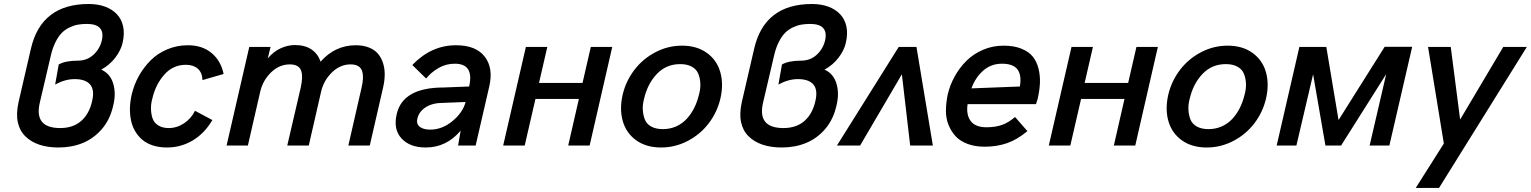

<svg xmlns="http://www.w3.org/2000/svg" viewBox="-20 -720 7575 950"><path d="M269.5 9.8Q216.8 9.8 175.3 -3.9Q133.8 -17.6 105.5 -45.4Q77.1 -73.2 68.1 -115.5Q59.1 -157.7 71.8 -214.8L132.8 -478.5Q183.6 -700.2 418.9 -700.2Q463.4 -700.2 498.8 -687.5Q534.2 -674.8 557.6 -650.4Q581.1 -626 589.1 -590.1Q597.2 -554.2 586.4 -507.3Q578.1 -471.2 550.5 -434.8Q522.9 -398.4 481 -375.5Q525.4 -356 540.3 -305.9Q555.2 -255.9 539.6 -195.3Q524.4 -128.4 484.1 -81.5Q443.8 -34.7 389.4 -12.5Q335 9.8 269.5 9.8ZM277.8 -86.4Q341.8 -86.4 381.8 -121.6Q421.9 -156.7 436 -220.7Q448.7 -274.9 426 -301.8Q403.3 -328.6 349.1 -328.6Q302.2 -328.6 252.9 -301.8L270.5 -400.9Q302.7 -419.9 366.7 -419.9Q411.1 -420.4 442.4 -449Q473.6 -477.5 483.9 -520Q502 -601.6 409.7 -601.6Q385.7 -601.6 366 -598.1Q346.2 -594.7 324.5 -584.5Q302.7 -574.2 286.1 -557.6Q269.5 -541 255.1 -512.7Q240.7 -484.4 231.9 -446.8L176.8 -211.4Q147.9 -86.4 277.8 -86.4Z M806.2 9.8Q768.1 9.8 736.8 -0.2Q705.6 -10.3 684.3 -28.3Q663.1 -46.4 648.7 -70.8Q634.3 -95.2 628.2 -124.8Q622.1 -154.3 623 -186.5Q624 -218.8 631.8 -252.9Q643.1 -300.8 666.7 -343.5Q690.4 -386.2 724.9 -420.9Q759.3 -455.6 807.4 -475.8Q855.5 -496.1 909.7 -496.1Q981 -496.1 1027.1 -457.5Q1073.2 -418.9 1086.4 -354L981.9 -323.7Q980.5 -360.8 958.7 -380.1Q937 -399.4 899.9 -399.4Q835.9 -399.4 793 -350.8Q750 -302.2 733.9 -232.9Q726.1 -205.6 727.1 -179.2Q728 -152.8 735.6 -132.3Q743.2 -111.8 763.7 -99.1Q784.2 -86.4 814.9 -86.4Q855.5 -86.4 890.9 -110.1Q926.3 -133.8 944.8 -171.9L1030.8 -126Q992.2 -60.1 933.6 -25.1Q875 9.8 806.2 9.8Z M1101.1 0 1213.4 -487.8H1318.8L1304.7 -430.7Q1332.5 -464.4 1367.9 -480.7Q1403.3 -497.1 1439.5 -497.1Q1489.3 -497.1 1521.5 -475.1Q1553.7 -453.1 1565.9 -414.6Q1637.7 -496.1 1740.7 -496.1Q1777.8 -496.1 1806.2 -484.6Q1834.5 -473.1 1850.8 -453.4Q1867.2 -433.6 1875.5 -407Q1883.8 -380.4 1883.5 -350.6Q1883.3 -320.8 1876 -289.1L1809.6 0H1703.6L1769 -286.1Q1774.9 -311.5 1775.9 -330.8Q1776.9 -350.1 1772.2 -366.7Q1767.6 -383.3 1753.2 -392.3Q1738.8 -401.4 1714.8 -401.4Q1663.1 -401.4 1622.3 -361.6Q1581.5 -321.8 1568.8 -266.6L1507.8 0H1401.4L1468.3 -288.1Q1473.6 -313.5 1474.6 -332.3Q1475.6 -351.1 1470.9 -367.4Q1466.3 -383.8 1452.1 -392.6Q1438 -401.4 1414.1 -401.4Q1361.8 -401.4 1321 -361.6Q1280.3 -321.8 1267.6 -266.6L1206.5 0Z M2086.4 9.8Q2008.3 9.8 1966.8 -34.9Q1925.3 -79.6 1942.9 -155.3Q1972.7 -287.1 2175.3 -287.1L2301.3 -292Q2326.7 -404.8 2230.5 -404.8Q2186.5 -404.8 2149.9 -383.5Q2113.3 -362.3 2088.4 -331.5L2020 -398.4Q2113.8 -496.1 2236.3 -496.1Q2335 -496.1 2378.4 -439.7Q2421.9 -383.3 2400.9 -292.5L2333.5 0H2246.6L2259.3 -73.7Q2189 9.8 2086.4 9.8ZM2108.4 -78.6Q2167.5 -78.6 2218.8 -120.8Q2270 -163.1 2283.7 -215.3L2170.4 -210.9Q2120.6 -210.9 2086.7 -189.5Q2052.7 -168 2044.9 -132.3Q2039.1 -106.9 2056.9 -92.8Q2074.7 -78.6 2108.4 -78.6Z M2469.7 0 2582 -487.8H2688L2647 -309.6H2862.3L2903.3 -487.8H3009.3L2897.5 0H2791.5L2844.2 -230.5H2629.4L2576.2 0Z M3251 9.8Q3177.7 9.8 3128.2 -25.6Q3078.6 -61 3061.5 -120.6Q3044.4 -180.2 3061 -252Q3076.7 -318.4 3118.2 -373.3Q3159.7 -428.2 3222.2 -461.2Q3284.7 -494.1 3354.5 -494.1Q3427.7 -494.1 3477.3 -458.5Q3526.9 -422.9 3543.9 -363.3Q3561 -303.7 3544.4 -231.9Q3528.8 -165.5 3487.3 -110.6Q3445.8 -55.7 3383.3 -22.9Q3320.8 9.8 3251 9.8ZM3259.8 -81.1Q3295.4 -81.1 3325.9 -94.7Q3356.4 -108.4 3378.4 -132.6Q3400.4 -156.7 3415.3 -186.8Q3430.2 -216.8 3438.5 -252Q3446.8 -282.2 3445.1 -309.3Q3443.4 -336.4 3434.1 -357.4Q3424.8 -378.4 3402.1 -390.6Q3379.4 -402.8 3345.7 -402.8Q3276.4 -402.8 3230.2 -354.2Q3184.1 -305.7 3167 -231.9Q3158.7 -202.1 3160.6 -174.8Q3162.6 -147.5 3171.6 -126.5Q3180.7 -105.5 3203.4 -93.3Q3226.1 -81.1 3259.8 -81.1Z M3848.1 9.8Q3795.4 9.8 3753.9 -3.9Q3712.4 -17.6 3684.1 -45.4Q3655.8 -73.2 3646.7 -115.5Q3637.7 -157.7 3650.4 -214.8L3711.4 -478.5Q3762.2 -700.2 3997.6 -700.2Q4042 -700.2 4077.4 -687.5Q4112.8 -674.8 4136.2 -650.4Q4159.7 -626 4167.7 -590.1Q4175.8 -554.2 4165 -507.3Q4156.7 -471.2 4129.2 -434.8Q4101.6 -398.4 4059.6 -375.5Q4104 -356 4118.9 -305.9Q4133.8 -255.9 4118.2 -195.3Q4103 -128.4 4062.7 -81.5Q4022.5 -34.7 3968 -12.5Q3913.6 9.8 3848.1 9.8ZM3856.4 -86.4Q3920.4 -86.4 3960.4 -121.6Q4000.5 -156.7 4014.6 -220.7Q4027.3 -274.9 4004.6 -301.8Q3981.9 -328.6 3927.7 -328.6Q3880.9 -328.6 3831.5 -301.8L3849.1 -400.9Q3881.3 -419.9 3945.3 -419.9Q3989.7 -420.4 4021 -449Q4052.2 -477.5 4062.5 -520Q4080.6 -601.6 3988.3 -601.6Q3964.4 -601.6 3944.6 -598.1Q3924.8 -594.7 3903.1 -584.5Q3881.3 -574.2 3864.7 -557.6Q3848.1 -541 3833.7 -512.7Q3819.3 -484.4 3810.5 -446.8L3755.4 -211.4Q3726.6 -86.4 3856.4 -86.4Z M4121.1 0 4426.8 -487.8H4514.6L4595.7 0H4483.4L4442.4 -352.5L4235.8 0Z M4852.1 5.9Q4804.7 5.9 4767.8 -7.8Q4731 -21.5 4708.7 -45.4Q4686.5 -69.3 4673.3 -101.8Q4660.2 -134.3 4660.4 -172.1Q4660.6 -210 4668.9 -251Q4679.7 -298.3 4703.4 -341.3Q4727.1 -384.3 4761.5 -418.7Q4795.9 -453.1 4843.8 -473.6Q4891.6 -494.1 4945.8 -494.1Q4997.1 -494.1 5033.7 -479.2Q5070.3 -464.4 5090.1 -439.9Q5109.9 -415.5 5118.4 -380.9Q5127 -346.2 5125.5 -309.6Q5124 -272.9 5114.3 -231L5106 -204.6H4767.6Q4759.8 -151.9 4783 -121.1Q4806.2 -90.3 4860.8 -90.3Q4904.8 -90.3 4937.5 -101.8Q4970.2 -113.3 5002.4 -141.1L5063.5 -71.3Q5013.7 -29.3 4962.9 -11.7Q4912.1 5.9 4852.1 5.9ZM4786.6 -282.7 5026.4 -292Q5035.6 -348.1 5014.4 -376.5Q4993.2 -404.8 4937.5 -404.8Q4883.8 -404.8 4844.7 -370.4Q4805.7 -335.9 4786.6 -282.7Z M5169.4 0 5281.7 -487.8H5387.7L5346.7 -309.6H5562L5603 -487.8H5709L5597.2 0H5491.2L5543.9 -230.5H5329.1L5275.9 0Z M5950.7 9.8Q5877.4 9.8 5827.9 -25.6Q5778.3 -61 5761.2 -120.6Q5744.1 -180.2 5760.7 -252Q5776.4 -318.4 5817.9 -373.3Q5859.4 -428.2 5921.9 -461.2Q5984.4 -494.1 6054.2 -494.1Q6127.4 -494.1 6177 -458.5Q6226.6 -422.9 6243.7 -363.3Q6260.7 -303.7 6244.1 -231.9Q6228.5 -165.5 6187 -110.6Q6145.5 -55.7 6083 -22.9Q6020.5 9.8 5950.7 9.8ZM5959.5 -81.1Q5995.1 -81.1 6025.6 -94.7Q6056.2 -108.4 6078.1 -132.6Q6100.1 -156.7 6115 -186.8Q6129.9 -216.8 6138.2 -252Q6146.5 -282.2 6144.8 -309.3Q6143.1 -336.4 6133.8 -357.4Q6124.5 -378.4 6101.8 -390.6Q6079.1 -402.8 6045.4 -402.8Q5976.1 -402.8 5929.9 -354.2Q5883.8 -305.7 5866.7 -231.9Q5858.4 -202.1 5860.4 -174.8Q5862.3 -147.5 5871.3 -126.5Q5880.4 -105.5 5903.1 -93.3Q5925.8 -81.1 5959.5 -81.1Z M6296.9 0 6409.2 -487.8H6542.5L6603 -126L6831.1 -488.3H6967.3L6854.5 0H6756.8L6838.9 -353.5L6615.7 0H6538.1L6477.1 -352.5L6394.5 0Z M6984.9 210 7124 -9.8 7045.9 -487.8H7158.2L7204.6 -128.4L7418 -487.8H7534.7L7100.1 210Z"/></svg>

Font: HK Grotesk SemiBold Italic
Style: Regular
Weight: 600
Italic angle: -13°
Designer: Alfredo Marco Pradil and Stefan Peev
Foundry: Hanken Design Co.
Version: Version 1.000;PS 001.000;hotconv 1.0.88;makeotf.lib2.5.64775